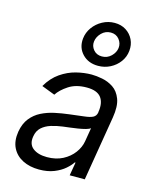

<svg xmlns="http://www.w3.org/2000/svg" viewBox="-127 -935 818 1030"><g transform="rotate(15 282.0 -419.5)"><path d="M190.3 12.8Q138.5 12.8 99.4 -6.9Q60.4 -26.6 41.5 -64.1Q22.7 -101.6 31.2 -154.8Q39.4 -201.7 62.9 -231Q86.3 -260.3 119.9 -277.2Q153.4 -294 192.3 -302.4Q231.2 -310.7 269.9 -315.3Q320.3 -321.7 351.9 -325.3Q383.5 -328.8 399.5 -337Q415.5 -345.2 419 -365.1V-367.9Q427.6 -420.1 405.2 -449.4Q382.8 -478.7 325.3 -478.7Q265.6 -478.7 225.5 -452.4Q185.4 -426.1 166.2 -396.3L92.3 -424.7Q121.4 -474.4 161.9 -502.3Q202.4 -530.2 246.8 -541.4Q291.2 -552.6 332.4 -552.6Q358.7 -552.6 391.7 -546.3Q424.7 -540.1 453.7 -521Q482.6 -501.8 497.3 -463.1Q512.1 -424.4 501.4 -359.4L441.8 0H358L370.7 -73.9H366.5Q355.1 -56.1 331.9 -35.9Q308.6 -15.6 273.3 -1.4Q237.9 12.8 190.3 12.8ZM214.5 -62.5Q264.2 -62.5 301.7 -82Q339.1 -101.6 362 -132.5Q384.9 -163.4 390.6 -197.4L403.4 -274.1Q397 -267.8 378.2 -262.6Q359.4 -257.5 335.8 -253.7Q312.1 -250 290 -247.3Q267.8 -244.7 254.3 -242.9Q220.9 -238.6 190.9 -229.2Q160.9 -219.8 140.4 -201.2Q120 -182.5 115.1 -150.6Q107.6 -106.9 136 -84.7Q164.4 -62.5 214.5 -62.5ZM352.3 -606.5Q297.9 -606.5 264.9 -641.3Q231.9 -676.1 237.2 -727.3Q240.8 -761.4 261.2 -789.8Q281.6 -818.2 313 -835.2Q344.5 -852.3 380.7 -852.3Q416.9 -852.3 443.7 -835.2Q470.5 -818.2 484.2 -789.8Q497.9 -761.4 494.3 -727.3Q490.8 -693.2 470.7 -665.8Q450.6 -638.5 419.6 -622.5Q388.5 -606.5 352.3 -606.5ZM359.4 -660.5Q389.2 -660.5 410.3 -681.1Q431.5 -701.7 434.7 -727.3Q437.9 -753.9 420.6 -775.4Q403.4 -796.9 373.6 -796.9Q343.8 -796.9 322.6 -775.4Q301.5 -753.9 298.3 -727.3Q295.1 -701.7 312.3 -681.1Q329.5 -660.5 359.4 -660.5Z"/></g></svg>

Font: Inter UI
Style: Italic
Weight: 400
Italic angle: -9.39999°
Designer: Rasmus Andersson
Foundry: rsms
Version: 3.2;8d6f07862